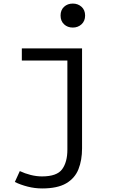

<svg xmlns="http://www.w3.org/2000/svg" viewBox="-20 -810 707 1074"><path d="M215.8 244.1Q174.8 244.1 134.8 233.9Q94.7 223.6 63 208L90.8 147Q119.6 160.6 151.9 168.7Q184.1 176.8 214.8 176.8Q298.3 176.8 327.6 136.7Q356.9 96.7 356.9 26.9V-471.2H102.1V-539.1H439V20Q439 85.9 418.9 136.5Q398.9 187 350.1 215.6Q301.3 244.1 215.8 244.1ZM387.2 -655.8Q357.9 -655.8 338.4 -674.1Q318.8 -692.4 318.8 -723.1Q318.8 -753.9 338.4 -772Q357.9 -790 387.2 -790Q416 -790 436 -772Q456.1 -753.9 456.1 -723.1Q456.1 -692.4 436 -674.1Q416 -655.8 387.2 -655.8Z"/></svg>

Font: Shanggu Mono N
Style: Regular
Weight: 350
Designer: GuiWonder
Version: Version 1.021